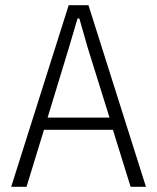

<svg xmlns="http://www.w3.org/2000/svg" viewBox="-20 -718 605 738"><path d="M482 0 414 -219H149L82 0H23L244 -698H320L541 0ZM317 -535 285 -647H278L245 -535L163 -266H401Z"/></svg>

Font: IBM Plex Sans Cond Light
Style: Regular
Weight: 300
Width: 3
Designer: Mike Abbink, Paul van der Laan, Pieter van Rosmalen
Foundry: Bold Monday
Version: Version 1.3